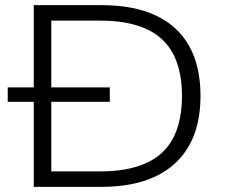

<svg xmlns="http://www.w3.org/2000/svg" viewBox="-20 -725 875 745"><path d="M111 0V-705H374Q499 -705 584.5 -665Q670 -625 714 -546.5Q758 -468 758 -353Q758 -238 713.5 -159.5Q669 -81 583.5 -40.5Q498 0 374 0ZM179 -60H369Q529 -60 607.5 -131.5Q686 -203 686 -353Q686 -502 607.5 -573.5Q529 -645 369 -645H179ZM10 -330V-386H406V-330Z"/></svg>

Font: Nunito Sans 10pt SemiExpanded Light
Style: Regular
Weight: 300
Width: 6
Designer: Vernon Adams
Foundry: Vernon Adams
Version: Version 3.101;gftools[0.9.27]